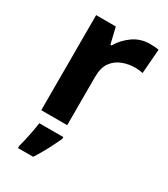

<svg xmlns="http://www.w3.org/2000/svg" viewBox="-191 -645 836 955"><g transform="rotate(30 227.0 -167.5)"><path d="M383 -556Q394 -556 409 -555Q424 -554 433 -552L422 -412Q415 -414 401.5 -415.5Q388 -417 378 -417Q340 -417 305 -403.5Q270 -390 248.5 -360Q227 -330 227 -278V0H78V-546H191L213 -454H220Q244 -496 286 -526Q328 -556 383 -556ZM240 71Q225 104 205 142.5Q185 181 159 221H72V208Q80 179 89 136Q98 93 102 61H240Z"/></g></svg>

Font: Noto Sans Gurmukhi
Style: Bold
Weight: 700
Designer: Jelle Bosma - Monotype Design Team
Foundry: Monotype Imaging Inc.
Version: Version 2.004; ttfautohint (v1.8.4.7-5d5b)